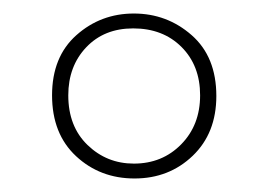

<svg xmlns="http://www.w3.org/2000/svg" viewBox="-20 -743 398 284"><path d="M179 -479Q128 -479 92.5 -512Q57 -545 57 -602Q57 -659 93 -691Q129 -723 178 -723Q227 -723 263.5 -691Q300 -659 300 -601Q300 -546 265 -512.5Q230 -479 179 -479ZM178 -501Q220 -501 248 -529.5Q276 -558 276 -602Q276 -646 248.5 -673.5Q221 -701 177 -701Q134 -701 107.5 -673Q81 -645 81 -602Q81 -556 109.5 -528.5Q138 -501 178 -501Z"/></svg>

Font: Noto Sans Gurmukhi ExtraCondensed Thin
Style: Regular
Weight: 100
Width: 2
Designer: Jelle Bosma - Monotype Design Team
Foundry: Monotype Imaging Inc.
Version: Version 2.004; ttfautohint (v1.8.4.7-5d5b)